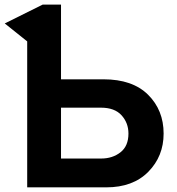

<svg xmlns="http://www.w3.org/2000/svg" viewBox="-35 -806 761 826"><path d="M-14.6 -705.1 148.4 -786.1H227.5V-464.8H410.2Q535.2 -464.8 602.1 -398.4Q668.9 -332 668.9 -231.4Q668.9 -133.8 603 -66.9Q537.1 0 421.9 0H82V-627.9ZM227.5 -124H400.4Q449.2 -124 483.4 -150.9Q517.6 -177.7 517.6 -231.4Q517.6 -277.3 487.8 -310.1Q458 -342.8 399.4 -342.8H227.5Z"/></svg>

Font: Gothic A1 ExtraBold
Style: Regular
Weight: 800
Designer: HanYang I&C Co.,Ltd.
Foundry: HanYang I&C Co.,Ltd.
Version: Version 2.50